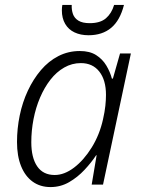

<svg xmlns="http://www.w3.org/2000/svg" viewBox="-20 -749 571 779"><path d="M185 10Q143 10 112.5 -12Q82 -34 65.5 -75Q49 -116 49 -173Q49 -227 60 -280.5Q71 -334 93 -381Q115 -428 146 -464.5Q177 -501 217 -521.5Q257 -542 304 -542Q344 -542 370 -525.5Q396 -509 411.5 -483Q427 -457 434 -430H438L467 -532H511L398 0H352L372 -119H370Q351 -90 323 -60Q295 -30 260.5 -10Q226 10 185 10ZM202 -39Q241 -39 280.5 -69Q320 -99 352 -150.5Q384 -202 398 -265Q405 -296 407.5 -320Q410 -344 410 -364Q410 -424 383 -458.5Q356 -493 308 -493Q272 -493 240.5 -475Q209 -457 184.5 -425.5Q160 -394 142.5 -353Q125 -312 116 -265.5Q107 -219 107 -172Q107 -109 131 -74Q155 -39 202 -39ZM339 -606Q307 -606 282.5 -617.5Q258 -629 244.5 -652Q231 -675 231 -707Q231 -713 231.5 -719Q232 -725 233 -729H271Q270 -709 276 -692Q282 -675 298.5 -665Q315 -655 344 -655Q387 -655 410 -675Q433 -695 443 -729H483Q467 -666 431 -636Q395 -606 339 -606Z"/></svg>

Font: Noto Sans Display Light
Style: Italic
Weight: 300
Italic angle: -12°
Designer: Monotype Design Team
Foundry: Monotype Imaging Inc.
Version: Version 2.003